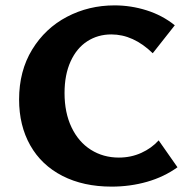

<svg xmlns="http://www.w3.org/2000/svg" viewBox="-20 -686 706 714"><path d="M51 -316Q51 -422 99.5 -501.5Q148 -581 229 -623.5Q310 -666 406 -666Q467 -666 525.5 -647.5Q584 -629 630 -592L548 -488Q476 -558 394 -558Q344 -558 304.5 -532.5Q265 -507 242.5 -457.5Q220 -408 220 -340Q220 -267 246 -212.5Q272 -158 318 -129Q364 -100 422 -100Q467 -100 505.5 -117.5Q544 -135 570 -164L640 -64Q590 -28 527 -10Q464 8 395 8Q290 8 212 -32Q134 -72 92.5 -145.5Q51 -219 51 -316Z"/></svg>

Font: Ysabeau Ultrabold
Style: Regular
Weight: 800
Designer: Christian Thalmann (Catharsis Fonts)
Version: Version 0.003